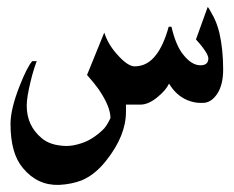

<svg xmlns="http://www.w3.org/2000/svg" viewBox="-20 -312 662 544"><path d="M361.3 -124Q397.5 -124 421.9 -156.2Q443.4 -183.6 458 -236.3H465.8Q478.5 -181.6 500 -156.2Q523.4 -127 547.9 -127Q570.3 -127 570.3 -146.5Q570.3 -157.2 552.7 -179.7Q546.9 -187.5 535.2 -200.2L568.4 -292Q570.3 -292 579.1 -275.4Q593.8 -251 601.6 -218.8Q612.3 -171.9 612.3 -115.2Q612.3 -71.3 595.2 -45.9Q578.1 -20.5 554.7 -20.5H546.9Q530.3 -20.5 510.7 -28.3Q478.5 -42 459 -75.2Q450.2 -56.6 427.7 -38.1Q401.4 -15.6 377.9 -15.6H336.9V4.9Q336.9 72.3 281.2 142.6Q249 183.6 210.9 199.2Q182.6 210 147.5 211.9Q85.9 213.9 44.9 164.1Q9.8 123 9.8 39.1Q9.8 -2.9 35.2 -67.4Q56.6 -122.1 71.3 -138.7H84Q74.2 -112.3 67.4 -84Q55.7 -37.1 55.7 -12.7Q55.7 43.9 97.7 79.1Q122.1 100.6 168 101.6Q187.5 101.6 210.9 93.8Q241.2 84 269.5 57.6Q281.2 47.9 293 22.5Q293 -9.8 259.8 -58.6Q249 -74.2 226.6 -99.6L275.4 -219.7Q286.1 -186.5 311.5 -158.2Q341.8 -124 361.3 -124Z"/></svg>

Font: Thabit-Bold
Style: Bold
Weight: 700
Designer: Regenerated by Nadim Shaikli
Foundry: MAK Alagha
Version: 0.01